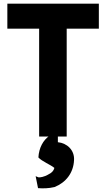

<svg xmlns="http://www.w3.org/2000/svg" viewBox="-20 -733 582 1045"><path d="M276 181C272 197 261 208 244 216C222 230 195 234 189 232L174 226L187 291C214 293 243 293 277 285C339 260 380 208 383 138C386 84 345 46 295 41V6H249C215 30 192 71 189 124C209 146 255 163 276 181ZM20 -713V-577H193V10H343V-577H518V-713Z"/></svg>

Font: Bluebird
Style: SfBdNrw
Weight: 700
Designer: Jasper
Foundry: Cannot Into Space Fonts
Version: Version 0.98